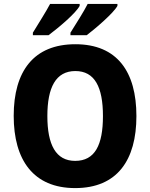

<svg xmlns="http://www.w3.org/2000/svg" viewBox="-20 -1044 768 981"><path d="M580 -1014V-1024H428C409 -986 370 -925 340 -877V-864H423C471 -901 560 -977 580 -1014ZM387 -1014V-1024H236C216 -986 178 -926 148 -877V-864H228C280 -903 367 -976 387 -1014ZM677 -451C677 -677 579 -818 365 -818C152 -818 50 -680 50 -452C50 -226 151 -83 364 -83C579 -83 677 -226 677 -451ZM222 -451C222 -597 265 -681 365 -681C464 -681 506 -599 506 -451C506 -303 465 -222 364 -222C265 -222 222 -305 222 -451Z"/></svg>

Font: Noto Sans Kannada UI SemiCondensed ExtraBold
Style: Regular
Weight: 800
Width: 4
Designer: Jelle Bosma - Monotype Design Team
Foundry: Monotype Imaging Inc.
Version: Version 2.005